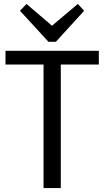

<svg xmlns="http://www.w3.org/2000/svg" viewBox="-20 -959 532 979"><path d="M484 -700V-630H247L290 -672V0H202V-672L244 -630H8V-700ZM409 -904 265 -746H227L82 -904L115 -939L266 -810H224L377 -939Z"/></svg>

Font: Pathway Extreme
Style: Regular
Weight: 400
Designer: Eduardo Rodriguez Tunni
Foundry: Eduardo Rodriguez Tunni
Version: Version 1.001;gftools[0.9.26]